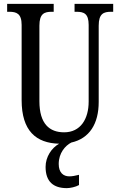

<svg xmlns="http://www.w3.org/2000/svg" viewBox="-20 -734 606 994"><path d="M326 240C343 240 372 234 389 224V171C370 176 353 179 339 179C308 179 284 160 284 115C284 58 318 20 349 4C443 -17 491 -93 491 -206V-601C491 -664 517 -673 555 -673H566V-714H366V-673H376C414 -673 439 -664 439 -605V-208C439 -118 397 -49 312 -49C236 -49 184 -93 184 -210V-601C184 -664 210 -673 248 -673H258V-714H17V-673H28C65 -673 92 -664 92 -605V-216C92 -56 167 7 286 10C247 32 216 78 216 130C216 206 256 240 326 240Z"/></svg>

Font: Noto Serif Georgian ExtraCondensed
Style: Regular
Weight: 400
Width: 2
Designer: Monotype Design Team, Akaki Razmadze
Foundry: Google LLC
Version: Version 2.003